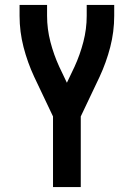

<svg xmlns="http://www.w3.org/2000/svg" viewBox="-20 -540 540 775"><path d="M194 215V-70L118 -230Q91 -288 75 -350Q59 -412 59 -476V-520H170V-476Q170 -423 183.5 -371Q197 -319 219 -271L250 -206L281 -271Q303 -319 316.5 -371Q330 -423 330 -476V-520H441V-476Q441 -412 425 -350Q409 -288 382 -230L306 -70V215Z"/></svg>

Font: Zed Mono
Style: Bold
Weight: 700
Monospace: yes
Designer: Belleve Invis
Foundry: Belleve Invis
Version: Version 1.0.0; ttfautohint (v1.8.4)